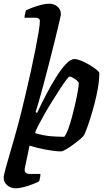

<svg xmlns="http://www.w3.org/2000/svg" viewBox="-54 -820 571 1040"><path d="M32 200Q5 200 -14.5 184Q-34 168 -34 142Q-34 130 -22.5 88Q-11 46 7 -14.5Q25 -75 43 -142Q50 -166 61 -211Q72 -256 85.5 -313Q99 -370 112.5 -431Q126 -492 137 -548Q148 -604 155 -645.5Q162 -687 162 -706Q162 -724 136 -724H79Q79 -735 82 -746.5Q85 -758 87 -764Q101 -771 123.5 -779.5Q146 -788 170.5 -794Q195 -800 212 -800Q239 -800 257.5 -784Q276 -768 276 -742Q276 -739 271.5 -720Q267 -701 262 -679Q253 -641 239.5 -586.5Q226 -532 210.5 -472Q195 -412 180.5 -357.5Q166 -303 154.5 -264Q143 -225 139 -213L147 -208Q167 -252 193 -302Q219 -352 247 -397.5Q275 -443 301.5 -471.5Q328 -500 349 -500Q364 -500 386 -491Q408 -482 430 -469Q452 -456 467.5 -443.5Q483 -431 484 -425Q484 -388 476.5 -344Q469 -300 457.5 -256.5Q446 -213 434 -175.5Q422 -138 412.5 -114Q403 -90 400 -86Q395 -79 378.5 -65Q362 -51 341.5 -36Q321 -21 303 -10.5Q285 0 276 0Q245 0 196.5 -9Q148 -18 106 -31L81 88Q77 108 84.5 115Q92 122 106 122H165Q165 133 162.5 144.5Q160 156 158 162Q146 169 122.5 178Q99 187 74 193.5Q49 200 32 200ZM294 -79Q304 -90 315 -119.5Q326 -149 336 -186.5Q346 -224 354.5 -262Q363 -300 368 -329.5Q373 -359 373 -371Q365 -384 348.5 -394.5Q332 -405 323 -405Q318 -405 303.5 -385.5Q289 -366 269 -335Q249 -304 226.5 -268Q204 -232 184.5 -197.5Q165 -163 151.5 -136.5Q138 -110 136 -99Q183 -85 223 -82Q263 -79 294 -79Z"/></svg>

Font: Texturina 72pt 72pt Regular
Style: Bold Italic
Weight: 700
Italic angle: -11°
Designer: Guillermo Torres Carreño
Foundry: Omnibus-Type
Version: Version 1.002; ttfautohint (v1.8.3)